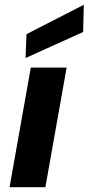

<svg xmlns="http://www.w3.org/2000/svg" viewBox="-20 -784 371 804"><path d="M20 0 109 -501H259L170 0ZM87 -541 91 -641 331 -764 328 -650Z"/></svg>

Font: DM Sans 17pt Black
Style: Italic
Weight: 900
Italic angle: -10°
Version: Version 4.004;gftools[0.9.30]